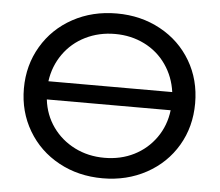

<svg xmlns="http://www.w3.org/2000/svg" viewBox="-51 -765 951 831"><g transform="rotate(5 424.0 -350.0)"><path d="M614 -661.5C557.3 -692.5 494 -708 424 -708C353.3 -708 289.7 -692.5 233 -661.5C176.3 -630.5 131.8 -587.7 99.5 -533C67.2 -478.3 51 -417.3 51 -350C51 -282.7 67.2 -221.7 99.5 -167C131.8 -112.3 176.3 -69.5 233 -38.5C289.7 -7.5 353.3 8 424 8C494 8 557.3 -7.5 614 -38.5C670.7 -69.5 715 -112.2 747 -166.5C779 -220.8 795 -282 795 -350C795 -418 779 -479.2 747 -533.5C715 -587.8 670.7 -630.5 614 -661.5ZM295.5 -590C334.5 -609.3 377.3 -619 424 -619C470.7 -619 513.3 -609.3 552 -590C590.7 -570.7 622.2 -543.5 646.5 -508.5C670.8 -473.5 686 -434 692 -390H154C160 -434 175.3 -473.5 200 -508.5C224.7 -543.5 256.5 -570.7 295.5 -590ZM552.5 -110C514.2 -90.7 471.3 -81 424 -81C376.7 -81 333.5 -90.8 294.5 -110.5C255.5 -130.2 223.7 -157.3 199 -192C174.3 -226.7 159.3 -266.3 154 -311H692C686.7 -266.3 671.7 -226.5 647 -191.5C622.3 -156.5 590.8 -129.3 552.5 -110Z"/></g></svg>

Font: ICO Headline
Style: Regular
Weight: 500
Designer: Julieta Ulanovsky
Foundry: Julieta Ulanovsky
Version: Version 7.200